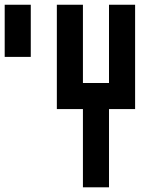

<svg xmlns="http://www.w3.org/2000/svg" viewBox="-20 -798 707 818"><path d="M222.2 -777.8H333.3V-444.4H444.4V-777.8H555.6V-333.3H444.4V0H333.3V-333.3H222.2ZM111.1 -555.6H0V-777.8H111.1Z"/></svg>

Font: Pixeloid Mono
Style: Regular
Weight: 400
Monospace: yes
Designer: GGBotNet
Foundry: GGBotNet
Version: 0.5